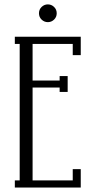

<svg xmlns="http://www.w3.org/2000/svg" viewBox="-20 -846 426 866"><path d="M223.9 -757.6Q211.9 -746.1 195.8 -746.1Q179.7 -746.1 167.7 -757.6Q155.8 -769 155.8 -786.1Q155.8 -803.2 167.7 -814.7Q179.7 -826.2 195.8 -826.2Q211.9 -826.2 223.9 -814.7Q235.8 -803.2 235.8 -786.1Q235.8 -769 223.9 -757.6ZM46.9 -680.2H344.2V-597.2H308.1V-647.9H127V-482.9H249V-502.9H285.2V-431.2H249V-451.2H127V-32.2H308.1V-83H344.2V0H46.9V-32.2H68.8V-647.9H46.9Z"/></svg>

Font: Margherita Light
Style: Regular
Weight: 300
Designer: James Puckett
Foundry: Dunwich Type Founders
Version: Version 1.008;hotconv 1.0.109;makeotfexe 2.5.65596